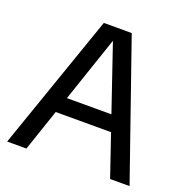

<svg xmlns="http://www.w3.org/2000/svg" viewBox="-131 -861 954 983"><g transform="rotate(20 345.5 -370.0)"><path d="M12 0 269.5 -740H421.5L679 0H573L495.5 -227H194L117 0ZM223.5 -313.5H466L344.5 -670Z"/></g></svg>

Font: Encode Sans Md
Style: Regular
Weight: 500
Designer: Multiple Designers
Foundry: Impallari Type
Version: Version 3.002; ttfautohint (v1.8.3) -l 8 -r 50 -G 200 -x 14 